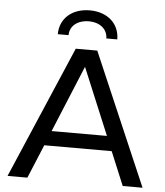

<svg xmlns="http://www.w3.org/2000/svg" viewBox="-60 -961 870 1013"><g transform="rotate(5 375.0 -454.0)"><path d="M432 -700H318L18 0H123L197 -178H554L628 0H733ZM474 -768H532C532 -851 469 -908 375 -908C280 -908 217 -851 217 -768H274C274 -816 314 -850 375 -850C434 -850 474 -816 474 -768ZM229 -256 375 -609 522 -256Z"/></g></svg>

Font: Gully
Style: Regular
Weight: 400
Designer: jaikishan Patel
Foundry: MagicType
Version: Version 1.000;Glyphs 3.2 (3242)